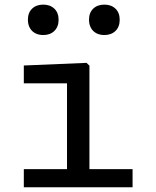

<svg xmlns="http://www.w3.org/2000/svg" viewBox="-20 -790 660 810"><path d="M262.7 0V-468.3L285.2 -438.5H80.5V-513.7L345 -524.8L357.3 -513V0ZM80.5 -76.5H539.3V0H80.5ZM97.7 -706.7Q97.7 -736.3 115.4 -753.4Q133.2 -770.5 162.5 -770.5Q191.5 -770.5 209.3 -753.4Q227.2 -736.3 227.2 -706.7Q227.2 -676.8 209.3 -659.5Q191.5 -642.2 162.5 -642.2Q143.2 -642.2 128.5 -649.9Q113.8 -657.7 105.8 -672.4Q97.7 -687.2 97.7 -706.7ZM355.5 -706.7Q355.5 -736.3 373.2 -753.4Q391 -770.5 420.3 -770.5Q449.3 -770.5 467.2 -753.4Q485 -736.3 485 -706.7Q485 -676.8 467.2 -659.5Q449.3 -642.2 420.3 -642.2Q401 -642.2 386.3 -649.9Q371.7 -657.7 363.6 -672.4Q355.5 -687.2 355.5 -706.7Z"/></svg>

Font: Monaspace Neon Var ExtraLight
Style: Regular
Weight: 200
Designer: Riley Cran and the Lettermatic Team
Version: Version 1.200 (Monaspace Neon Var)